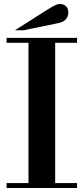

<svg xmlns="http://www.w3.org/2000/svg" viewBox="-20 -944 419 964"><path d="M13 -754H367V-729H257V-25H367V0H13V-25H123V-729H13ZM55 -792 206 -888Q224 -899 235.5 -906Q247 -913 255 -917Q263 -921 268.5 -922.5Q274 -924 279 -924Q300 -924 311.5 -912.5Q323 -901 323 -881Q323 -861 310.5 -847Q298 -833 273 -828L98 -792Z"/></svg>

Font: Libre Bodoni
Style: Regular
Weight: 400
Designer: Pablo Impallari, Rodrigo Fuenzalida
Foundry: Pablo Impallari, Rodrigo Fuenzalida
Version: Version 1.001; ttfautohint (v1.5.65-e2d9)